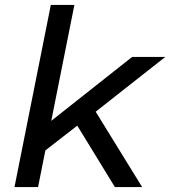

<svg xmlns="http://www.w3.org/2000/svg" viewBox="-20 -762 693 782"><path d="M145 -134 165 -251 518 -530H653L357 -297L306 -259ZM39 0 187 -742H283L135 0ZM448 0 290 -258 355 -331 559 0Z"/></svg>

Font: MOST Montserrat Medium
Style: Italic
Weight: 500
Italic angle: -11.3°
Designer: Julieta Ulanovsky
Foundry: Julieta Ulanovsky
Version: Version 8.000;March 11, 2024;FontCreator 15.0.0.2926 64-bit